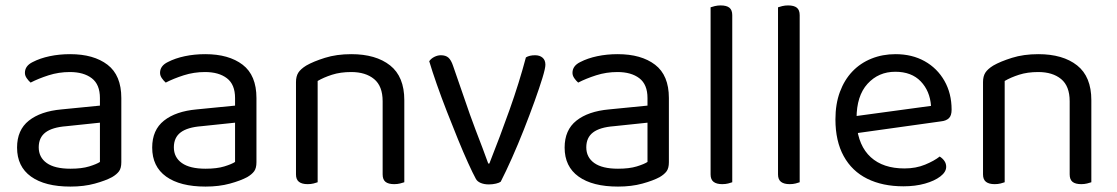

<svg xmlns="http://www.w3.org/2000/svg" viewBox="-20 -675 4125 709"><path d="M240 14Q146 14 94.5 -23Q43 -60 43 -130Q43 -195 86.5 -229.5Q130 -264 207 -271L349 -285V-313Q349 -363 319 -386Q289 -409 238 -409Q197 -409 159.5 -397Q122 -385 93 -370Q85 -377 78.5 -386.5Q72 -396 72 -406Q72 -432 101 -446Q128 -460 163.5 -467.5Q199 -475 239 -475Q326 -475 377 -436Q428 -397 428 -313V-76Q428 -54 419.5 -42.5Q411 -31 394 -21Q370 -8 330 3Q290 14 240 14ZM240 -52Q282 -52 309.5 -60.5Q337 -69 349 -77V-222L225 -209Q173 -205 148 -186Q123 -167 123 -131Q123 -94 152.5 -73Q182 -52 240 -52Z M739 14Q645 14 593.5 -23Q542 -60 542 -130Q542 -195 585.5 -229.5Q629 -264 706 -271L848 -285V-313Q848 -363 818 -386Q788 -409 737 -409Q696 -409 658.5 -397Q621 -385 592 -370Q584 -377 577.5 -386.5Q571 -396 571 -406Q571 -432 600 -446Q627 -460 662.5 -467.5Q698 -475 738 -475Q825 -475 876 -436Q927 -397 927 -313V-76Q927 -54 918.5 -42.5Q910 -31 893 -21Q869 -8 829 3Q789 14 739 14ZM739 -52Q781 -52 808.5 -60.5Q836 -69 848 -77V-222L724 -209Q672 -205 647 -186Q622 -167 622 -131Q622 -94 651.5 -73Q681 -52 739 -52Z M1473 -305V-203H1393V-301Q1393 -357 1361.5 -383Q1330 -409 1277 -409Q1237 -409 1206 -399Q1175 -389 1153 -376V-203H1073V-372Q1073 -393 1081.5 -406.5Q1090 -420 1111 -433Q1137 -448 1180 -461.5Q1223 -475 1277 -475Q1368 -475 1420.5 -433.5Q1473 -392 1473 -305ZM1073 -258H1153V-2Q1148 0 1138 2.5Q1128 5 1116 5Q1095 5 1084 -3.5Q1073 -12 1073 -31ZM1393 -258H1473V-2Q1468 0 1457.5 2.5Q1447 5 1436 5Q1414 5 1403.5 -3.5Q1393 -12 1393 -31Z M1956 -471Q1973 -471 1983.5 -462Q1994 -453 1994 -436Q1994 -423 1983 -387Q1972 -351 1954 -301Q1936 -251 1914.5 -196.5Q1893 -142 1870.5 -91.5Q1848 -41 1829 -4Q1824 0 1811.5 3Q1799 6 1785 6Q1768 6 1755 0.5Q1742 -5 1737 -15Q1726 -35 1708.5 -73.5Q1691 -112 1671 -161Q1651 -210 1630.5 -262.5Q1610 -315 1593 -363.5Q1576 -412 1565 -449Q1572 -459 1584 -465Q1596 -471 1608 -471Q1626 -471 1636 -462Q1646 -453 1653 -432L1715 -253Q1723 -230 1736 -196Q1749 -162 1762 -128Q1775 -94 1783 -71H1787Q1827 -172 1862 -270.5Q1897 -369 1922 -463Q1935 -471 1956 -471Z M2262 14Q2168 14 2116.5 -23Q2065 -60 2065 -130Q2065 -195 2108.5 -229.5Q2152 -264 2229 -271L2371 -285V-313Q2371 -363 2341 -386Q2311 -409 2260 -409Q2219 -409 2181.5 -397Q2144 -385 2115 -370Q2107 -377 2100.5 -386.5Q2094 -396 2094 -406Q2094 -432 2123 -446Q2150 -460 2185.5 -467.5Q2221 -475 2261 -475Q2348 -475 2399 -436Q2450 -397 2450 -313V-76Q2450 -54 2441.5 -42.5Q2433 -31 2416 -21Q2392 -8 2352 3Q2312 14 2262 14ZM2262 -52Q2304 -52 2331.5 -60.5Q2359 -69 2371 -77V-222L2247 -209Q2195 -205 2170 -186Q2145 -167 2145 -131Q2145 -94 2174.5 -73Q2204 -52 2262 -52Z M2604 -264 2684 -252V-2Q2679 0 2669 2.5Q2659 5 2647 5Q2626 5 2615 -3.5Q2604 -12 2604 -31ZM2684 -214 2604 -225V-648Q2609 -650 2619.5 -652.5Q2630 -655 2641 -655Q2663 -655 2673.5 -646.5Q2684 -638 2684 -619Z M2853 -264 2933 -252V-2Q2928 0 2918 2.5Q2908 5 2896 5Q2875 5 2864 -3.5Q2853 -12 2853 -31ZM2933 -214 2853 -225V-648Q2858 -650 2868.5 -652.5Q2879 -655 2890 -655Q2912 -655 2922.5 -646.5Q2933 -638 2933 -619Z M3120 -180 3116 -243 3418 -284Q3414 -339 3380 -374.5Q3346 -410 3286 -410Q3224 -410 3183.5 -365.5Q3143 -321 3143 -238V-216Q3150 -136 3195.5 -94.5Q3241 -53 3320 -53Q3362 -53 3396 -67Q3430 -81 3450 -97Q3461 -90 3467.5 -80.5Q3474 -71 3474 -59Q3474 -40 3452.5 -23.5Q3431 -7 3395.5 3Q3360 13 3316 13Q3239 13 3182.5 -15Q3126 -43 3095.5 -98.5Q3065 -154 3065 -234Q3065 -291 3081.5 -335.5Q3098 -380 3127.5 -411Q3157 -442 3198 -458.5Q3239 -475 3287 -475Q3348 -475 3394.5 -449Q3441 -423 3467.5 -376.5Q3494 -330 3494 -270Q3494 -248 3484 -238.5Q3474 -229 3456 -227Z M4010 -305V-203H3930V-301Q3930 -357 3898.5 -383Q3867 -409 3814 -409Q3774 -409 3743 -399Q3712 -389 3690 -376V-203H3610V-372Q3610 -393 3618.5 -406.5Q3627 -420 3648 -433Q3674 -448 3717 -461.5Q3760 -475 3814 -475Q3905 -475 3957.5 -433.5Q4010 -392 4010 -305ZM3610 -258H3690V-2Q3685 0 3675 2.5Q3665 5 3653 5Q3632 5 3621 -3.5Q3610 -12 3610 -31ZM3930 -258H4010V-2Q4005 0 3994.5 2.5Q3984 5 3973 5Q3951 5 3940.5 -3.5Q3930 -12 3930 -31Z"/></svg>

Font: Baloo Paaji 2
Style: Regular
Weight: 400
Designer: Shuchita Grover, Noopur Datye and Ek Type
Foundry: Ek Type
Version: Version 1.700